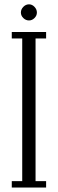

<svg xmlns="http://www.w3.org/2000/svg" viewBox="-20 -844 260 864"><path d="M33 0V-29H80V-671H33V-700H187.5V-671H140V-29H187.5V0ZM110.5 -752Q96 -752 85 -762.8Q74 -773.5 74 -787.5Q74 -802 85 -813.2Q96 -824.5 110.5 -824.5Q124.5 -824.5 135.2 -813.2Q146 -802 146 -787.5Q146 -773.5 135.2 -762.8Q124.5 -752 110.5 -752Z"/></svg>

Font: Imbue 24pt Light
Style: Regular
Weight: 300
Designer: Tyler Finck
Foundry: Etcetera Type Company
Version: Version 1.102